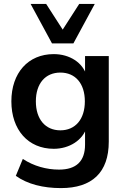

<svg xmlns="http://www.w3.org/2000/svg" viewBox="-20 -762 632 968"><path d="M287.3 186.3C444.1 186.3 528.4 107.8 528.4 -48V-479.4H408.8V-380.4H416.7C398 -446.1 331.4 -489.2 251 -489.2C121.6 -489.2 37.3 -394.1 37.3 -251C37.3 -107.8 121.6 -11.8 251 -11.8C329.4 -11.8 398 -54.9 417.6 -121.6H408.8V-33.3C408.8 51 364.7 93.1 277.5 93.1C214.7 93.1 150 75.5 95.1 39.2L59.8 124.5C118.6 166.7 198 186.3 287.3 186.3ZM284.3 -104.9C208.8 -104.9 160.8 -160.8 160.8 -251C160.8 -341.2 208.8 -396.1 284.3 -396.1C359.8 -396.1 407.8 -341.2 407.8 -251C407.8 -160.8 359.8 -104.9 284.3 -104.9ZM242.2 -543.1H350L457.8 -742.2H379.4L296.1 -612.7L212.7 -742.2H134.3Z"/></svg>

Font: LL Pando Sans
Style: Bold
Weight: 700
Designer: Joshua Smith
Foundry: Joshua Smith
Version: Version 1.000;Glyphs 3.2.1 (3258)